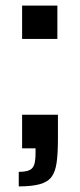

<svg xmlns="http://www.w3.org/2000/svg" viewBox="-20 -530 286 686"><path d="M47 136V84Q72 84 85 78Q98 72 102.5 57.5Q107 43 107 16V0H59V-120H187V-35Q187 17 182.5 50Q178 83 164.5 101.5Q151 120 122.5 128Q94 136 47 136ZM59 -391V-510H185V-391Z"/></svg>

Font: Saira SemiCondensed SemiBold
Style: Regular
Weight: 600
Width: 4
Designer: Hector Gatti with collaboration of the Omnibus-Type team
Foundry: Omnibus-Type
Version: Version 1.101